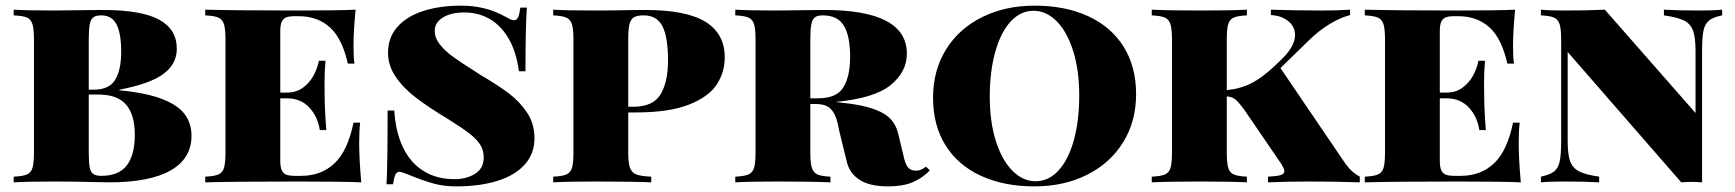

<svg xmlns="http://www.w3.org/2000/svg" viewBox="-20 -642 6109 676"><path d="M654.3 -164.1Q654.3 -84 580.8 -42Q507.3 0 364.7 0L312.5 -1Q241.2 -2.9 172.4 -2.9Q76.7 -2.9 28.3 0V-20Q60.5 -21.5 75 -27.8Q89.4 -34.2 94.5 -51.3Q99.6 -68.4 99.6 -106V-502Q99.6 -540 94.2 -557.1Q88.9 -574.2 74.7 -580.3Q60.5 -586.4 28.3 -587.9V-607.9Q76.7 -605 170.4 -605Q190.9 -605 292 -606.4L341.3 -606.9Q477.5 -606.9 540 -573Q602.5 -539.1 602.5 -470.2Q602.5 -416.5 555.2 -381.6Q507.8 -346.7 400.4 -326.2V-324.2Q496.1 -314.9 552 -293Q607.9 -271 631.1 -238.8Q654.3 -206.5 654.3 -164.1ZM292.5 -502V-326.2H309.6Q364.3 -326.2 385.5 -361.1Q406.7 -396 406.7 -459Q406.7 -523.9 390.4 -555.9Q374 -587.9 336.4 -587.9Q317.4 -587.9 308.3 -580.8Q299.3 -573.7 295.9 -555.9Q292.5 -538.1 292.5 -502ZM454.6 -168Q454.6 -237.8 424.1 -273.4Q393.6 -309.1 326.7 -309.1H292.5V-106Q292.5 -69.3 295.9 -52.5Q299.3 -35.6 308.6 -29.3Q317.9 -22.9 337.4 -22.9Q397.9 -22.9 426.3 -59.6Q454.6 -96.2 454.6 -168Z M1252 0Q1187 -2.9 1032.7 -2.9Q813 -2.9 702.6 0V-20Q734.9 -21.5 749.3 -27.8Q763.7 -34.2 768.8 -51.3Q773.9 -68.4 773.9 -106V-502Q773.9 -539.6 768.6 -556.6Q763.2 -573.7 748.8 -580.1Q734.4 -586.4 702.6 -587.9V-607.9Q813 -605 1032.7 -605Q1172.9 -605 1231.9 -607.9Q1224.6 -531.7 1224.6 -480Q1224.6 -439 1228 -418H1204.6Q1184.6 -507.3 1141.1 -546.1Q1097.7 -585 1030.8 -585H1018.1Q999 -585 988.3 -581.1Q977.5 -577.1 972.2 -565.9Q966.8 -554.7 966.8 -532.2V-315.9H989.7Q1022.9 -315.9 1046.6 -333.3Q1070.3 -350.6 1084 -376.2Q1097.7 -401.9 1103 -428.2H1126Q1122.6 -391.1 1122.6 -351.6L1123 -306.2Q1123 -257.3 1128.9 -184.1H1106Q1098.6 -231.9 1068.6 -263.9Q1038.6 -295.9 989.7 -295.9H966.8V-76.2Q966.8 -53.7 972.2 -42.2Q977.5 -30.8 988.3 -26.9Q999 -22.9 1018.1 -22.9H1041Q1110.8 -22.9 1157.5 -66.7Q1204.1 -110.4 1224.6 -210H1248Q1244.6 -183.1 1244.6 -138.2Q1244.6 -83 1252 0Z M1755.9 -585Q1771.5 -576.2 1777.6 -573.5Q1783.7 -570.8 1790 -570.8Q1799.3 -570.8 1804.2 -581.5Q1809.1 -592.3 1812 -615.2H1835Q1830.1 -550.3 1830.1 -391.1H1807.1Q1797.9 -459.5 1771 -505.9Q1744.1 -552.2 1704.1 -575.2Q1664.1 -598.1 1614.7 -598.1Q1567.4 -598.1 1539.1 -580.3Q1510.7 -562.5 1510.7 -533.2Q1510.7 -508.3 1528.6 -485.6Q1546.4 -462.9 1575.4 -441.9Q1604.5 -420.9 1661.6 -384.8L1673.8 -377Q1732.9 -342.3 1771.2 -313.5Q1809.6 -284.7 1835.7 -245.4Q1861.8 -206.1 1861.8 -155.8Q1861.8 -100.6 1827.4 -62.5Q1793 -24.4 1731 -5.1Q1668.9 14.2 1586.9 14.2Q1543 14.2 1508.1 4.6Q1473.1 -4.9 1432.1 -21.5L1420.9 -25.9Q1394.5 -37.1 1385.7 -37.1Q1377 -37.1 1372.1 -26.9Q1367.2 -16.6 1363.8 6.8H1340.8Q1344.7 -53.2 1344.7 -252.9H1368.2Q1373 -176.3 1399.4 -122.1Q1425.8 -67.9 1471.7 -39.6Q1517.6 -11.2 1580.1 -11.2Q1622.6 -11.2 1652.8 -30.3Q1683.1 -49.3 1683.1 -87.9Q1683.1 -112.8 1670.7 -132.6Q1658.2 -152.3 1632.6 -172.1Q1606.9 -191.9 1560.1 -221.2Q1492.7 -261.7 1447.5 -295.7Q1402.3 -329.6 1374.3 -369.9Q1346.2 -410.2 1346.2 -456.1Q1346.2 -510.3 1379.2 -547.4Q1412.1 -584.5 1470.2 -603.3Q1528.3 -622.1 1604 -622.1Q1688.5 -622.1 1755.9 -585Z M2191.9 -106Q2191.9 -68.4 2198 -51.3Q2204.1 -34.2 2220.5 -27.8Q2236.8 -21.5 2272.9 -20V0Q2205.6 -2.9 2075.7 -2.9Q1976.1 -2.9 1927.7 0V-20Q1960 -21.5 1974.4 -27.8Q1988.8 -34.2 1993.9 -51.3Q1999 -68.4 1999 -106V-502Q1999 -539.6 1993.7 -556.6Q1988.3 -573.7 1973.9 -580.1Q1959.5 -586.4 1927.7 -587.9V-607.9Q1976.1 -605 2069.8 -605Q2144 -605 2197.8 -606.4L2251 -606.9Q2397 -606.9 2464.4 -564.9Q2531.7 -522.9 2531.7 -439.9Q2531.7 -387.2 2503.2 -344Q2474.6 -300.8 2405 -273.4Q2335.4 -246.1 2218.8 -246.1H2191.9ZM2191.9 -502V-266.1H2209Q2279.3 -266.1 2305.7 -309.8Q2332 -353.5 2332 -429.2Q2332 -510.7 2312.5 -549.3Q2293 -587.9 2246.1 -587.9Q2222.7 -587.9 2211.4 -580.8Q2200.2 -573.7 2196 -555.9Q2191.9 -538.1 2191.9 -502Z M3106.9 14.2Q3042.5 14.2 3007.1 -8.5Q2971.7 -31.2 2961.9 -70.8L2934.1 -184.1Q2927.7 -222.2 2917 -241.9Q2906.2 -261.7 2890.6 -268.8Q2875 -275.9 2850.1 -275.9H2833V-106Q2833 -68.4 2838.4 -51.3Q2843.8 -34.2 2857.9 -27.8Q2872.1 -21.5 2903.8 -20V0Q2839.4 -2.9 2716.8 -2.9Q2617.2 -2.9 2568.8 0V-20Q2601.1 -21.5 2615.5 -27.8Q2629.9 -34.2 2635 -51.3Q2640.1 -68.4 2640.1 -106V-502Q2640.1 -540 2634.8 -557.1Q2629.4 -574.2 2615.2 -580.3Q2601.1 -586.4 2568.8 -587.9V-607.9Q2617.2 -605 2710.9 -605Q2731.4 -605 2832.5 -606.4L2881.8 -606.9Q3172.9 -606.9 3172.9 -453.1Q3172.9 -388.7 3115.5 -342.3Q3058.1 -295.9 2922.4 -283.2L2948.2 -279.8Q3031.7 -271.5 3080.6 -248Q3129.4 -224.6 3142.1 -172.9L3163.1 -85Q3168.9 -60.5 3178.7 -50.8Q3188.5 -41 3205.1 -41Q3222.7 -41 3240.2 -55.2L3253.9 -42Q3226.6 -14.2 3192.6 0Q3158.7 14.2 3106.9 14.2ZM2833 -502V-295.9H2859.9Q2925.3 -295.9 2949.2 -334.2Q2973.1 -372.6 2973.1 -441.9Q2973.1 -515.1 2951.2 -551.5Q2929.2 -587.9 2877 -587.9Q2857.9 -587.9 2848.9 -580.8Q2839.8 -573.7 2836.4 -555.9Q2833 -538.1 2833 -502Z M3980 -310.1Q3980 -214.4 3934.3 -140.9Q3888.7 -67.4 3807.4 -26.6Q3726.1 14.2 3622.1 14.2Q3515.1 14.2 3434.3 -22.7Q3353.5 -59.6 3309.3 -129.9Q3265.1 -200.2 3265.1 -297.9Q3265.1 -393.6 3310.5 -467.3Q3356 -541 3437.5 -581.5Q3519 -622.1 3623 -622.1Q3730 -622.1 3810.8 -585.2Q3891.6 -548.3 3935.8 -478Q3980 -407.7 3980 -310.1ZM3464.8 -301.8Q3464.8 -212.9 3486.3 -145.3Q3507.8 -77.6 3544.7 -40.8Q3581.5 -3.9 3626 -3.9Q3672.4 -3.9 3707.3 -42.2Q3742.2 -80.6 3761 -149.2Q3779.8 -217.8 3779.8 -306.2Q3779.8 -395 3758.3 -462.9Q3736.8 -530.8 3700.2 -567.4Q3663.6 -604 3619.1 -604Q3572.8 -604 3537.8 -565.7Q3502.9 -527.3 3483.9 -458.7Q3464.8 -390.1 3464.8 -301.8Z M4767.6 -20V0Q4683.6 -2.9 4587.4 -2.9Q4513.2 -2.9 4444.3 0V-20Q4476.1 -21.5 4489 -25.6Q4502 -29.8 4502 -39.1Q4502 -47.4 4491.2 -64.9L4361.3 -254.9Q4345.2 -277.3 4332.5 -289.3Q4319.8 -301.3 4299.3 -302.7V-106Q4299.3 -68.4 4304.4 -51.3Q4309.6 -34.2 4323.7 -27.8Q4337.9 -21.5 4370.1 -20V0Q4315.4 -2.9 4208.5 -2.9Q4092.3 -2.9 4035.2 0V-20Q4067.4 -21.5 4081.8 -27.8Q4096.2 -34.2 4101.3 -51.3Q4106.4 -68.4 4106.4 -106V-502Q4106.4 -539.6 4101.1 -556.6Q4095.7 -573.7 4081.3 -580.1Q4066.9 -586.4 4035.2 -587.9V-607.9Q4092.3 -605 4208.5 -605Q4315.4 -605 4370.1 -607.9V-587.9Q4337.9 -586.4 4323.7 -580.1Q4309.6 -573.7 4304.4 -556.9Q4299.3 -540 4299.3 -502V-324.7Q4348.6 -329.6 4387.2 -349.6Q4425.8 -369.6 4469.2 -411.1L4492.2 -433.1Q4539.6 -478.5 4539.6 -519Q4539.6 -548.8 4515.1 -568.1Q4490.7 -587.4 4454.6 -588.9V-607.9Q4538.1 -605 4632.3 -605Q4692.9 -605 4733.4 -607.9V-588.9Q4698.7 -580.1 4661.1 -557.1Q4623.5 -534.2 4588.4 -500L4488.3 -402.3L4706.5 -81.1Q4708.5 -78.1 4719.5 -62.7Q4730.5 -47.4 4741.9 -37.6Q4753.4 -27.8 4767.6 -20Z M5334.5 0Q5269.5 -2.9 5115.2 -2.9Q4895.5 -2.9 4785.2 0V-20Q4817.4 -21.5 4831.8 -27.8Q4846.2 -34.2 4851.3 -51.3Q4856.4 -68.4 4856.4 -106V-502Q4856.4 -539.6 4851.1 -556.6Q4845.7 -573.7 4831.3 -580.1Q4816.9 -586.4 4785.2 -587.9V-607.9Q4895.5 -605 5115.2 -605Q5255.4 -605 5314.5 -607.9Q5307.1 -531.7 5307.1 -480Q5307.1 -439 5310.5 -418H5287.1Q5267.1 -507.3 5223.6 -546.1Q5180.2 -585 5113.3 -585H5100.6Q5081.5 -585 5070.8 -581.1Q5060.1 -577.1 5054.7 -565.9Q5049.3 -554.7 5049.3 -532.2V-315.9H5072.3Q5105.5 -315.9 5129.2 -333.3Q5152.8 -350.6 5166.5 -376.2Q5180.2 -401.9 5185.5 -428.2H5208.5Q5205.1 -391.1 5205.1 -351.6L5205.6 -306.2Q5205.6 -257.3 5211.4 -184.1H5188.5Q5181.2 -231.9 5151.1 -263.9Q5121.1 -295.9 5072.3 -295.9H5049.3V-76.2Q5049.3 -53.7 5054.7 -42.2Q5060.1 -30.8 5070.8 -26.9Q5081.5 -22.9 5100.6 -22.9H5123.5Q5193.4 -22.9 5240 -66.7Q5286.6 -110.4 5307.1 -210H5330.6Q5327.1 -183.1 5327.1 -138.2Q5327.1 -83 5334.5 0Z M5972.7 -461.9V0Q5955.1 -1.5 5936 -1.5Q5918 -1.5 5899.4 0L5499.5 -459V-146Q5499.5 -98.1 5508.3 -74.2Q5517.1 -50.3 5539.8 -38.6Q5562.5 -26.9 5610.4 -20V0Q5561.5 -2.9 5488.3 -2.9Q5435.5 -2.9 5405.3 0V-20Q5437 -26.9 5451.7 -38.3Q5466.3 -49.8 5471.4 -73.7Q5476.6 -97.7 5476.6 -146V-502Q5476.6 -539.6 5471.2 -556.6Q5465.8 -573.7 5451.4 -580.1Q5437 -586.4 5405.3 -587.9V-607.9Q5435.5 -605 5488.3 -605Q5570.3 -605 5630.4 -607.9L5949.7 -244.1V-461.9Q5949.7 -510.3 5940.9 -534.2Q5932.1 -558.1 5909.4 -569.6Q5886.7 -581.1 5838.4 -587.9V-607.9Q5888.2 -605 5960.4 -605Q6013.7 -605 6043.5 -607.9V-587.9Q6011.7 -581.5 5997.3 -569.8Q5982.9 -558.1 5977.8 -534.4Q5972.7 -510.7 5972.7 -461.9Z"/></svg>

Font: TypoPRO Playfair Display SC
Style: Regular
Weight: 900
Designer: Claus Eggers Sørensen
Foundry: Claus Eggers Sørensen
Version: Version 1.004;PS 001.004;hotconv 1.0.70;makeotf.lib2.5.58329